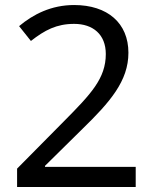

<svg xmlns="http://www.w3.org/2000/svg" viewBox="-20 -744 612 764"><path d="M520 0V-80H159V-84L308 -231C418 -338 491 -422 491 -534C491 -652 408 -724 275 -724C184 -724 112 -687 56 -640L103 -581C158 -624 205 -649 275 -649C350 -649 401 -607 401 -529C401 -432 342 -370 235 -262L48 -73V0Z"/></svg>

Font: Noto Sans Syriac Western
Style: Regular
Weight: 400
Designer: Patrick Giasson and the Monotype Design Team
Foundry: Monotype Imaging Inc.
Version: Version 3.000